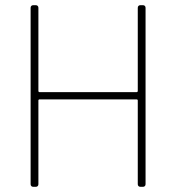

<svg xmlns="http://www.w3.org/2000/svg" viewBox="-20 -720 678 740"><path d="M511 -690V-369C511 -367 509 -365 507 -365H132C130 -365 128 -367 128 -369V-690C128 -696 124 -700 118 -700H108C102 -700 98 -696 98 -690V-10C98 -4 102 0 108 0H118C124 0 128 -4 128 -10V-333C128 -335 130 -337 132 -337H507C509 -337 511 -335 511 -333V-10C511 -4 515 0 521 0H531C537 0 541 -4 541 -10V-690C541 -696 537 -700 531 -700H521C515 -700 511 -696 511 -690Z"/></svg>

Font: Barlow Thin
Style: Regular
Weight: 250
Designer: Jeremy Tribby
Foundry: Tribby Type
Version: Version 1.422;hotconv 1.0.109;makeotfexe 2.5.65596